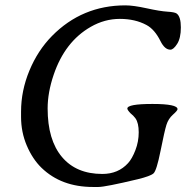

<svg xmlns="http://www.w3.org/2000/svg" viewBox="-20 -706 734 734"><path d="M459.5 -685.5Q489.7 -685.5 540.8 -674.3Q591.8 -663.1 619.9 -661.4Q647.9 -659.7 655.3 -654.3Q671.4 -642.6 671.4 -601.3Q671.4 -560.1 657.2 -538.1Q643.1 -516.1 631.3 -516.1Q609.9 -516.1 593.8 -548.3Q571.3 -593.8 540 -610.4Q496.6 -633.8 438.2 -633.8Q379.9 -633.8 327.1 -603.5Q228 -546.9 185.1 -419.9Q162.1 -352.1 162.1 -291.5Q162.1 -170.9 216.8 -106Q271.5 -41 371.1 -41Q432.1 -41 469.7 -82.5Q484.9 -99.1 497.6 -131.8Q510.3 -164.6 510.3 -200.2Q510.3 -235.8 498 -253.4L489.3 -263.7L479 -272.9Q466.8 -285.6 466.8 -291Q466.8 -308.6 562.7 -308.6Q658.7 -308.6 658.7 -288.6Q658.7 -283.2 641.1 -267.6Q623.5 -252 616.2 -228.5Q608.9 -205.1 593.8 -129.4Q578.6 -53.7 566.9 -43.2Q555.2 -32.7 507.3 -21Q382.8 8.8 356 8.8H335.4Q214.4 8.8 138.7 -64.5Q104.5 -97.7 82.5 -149.2Q60.5 -200.7 60.5 -259.3V-279.3Q60.5 -358.9 92.3 -435.8Q124 -512.7 178.7 -568.4Q293.9 -685.5 459.5 -685.5Z"/></svg>

Font: Averia Serif Libre Light
Style: Italic
Weight: 300
Italic angle: -8.5°
Version: Version 1.002